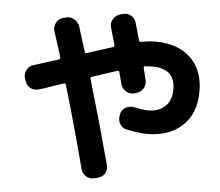

<svg xmlns="http://www.w3.org/2000/svg" viewBox="-57 -852 1113 973"><g transform="rotate(5 500.0 -365.0)"><path d="M67.4 -404.3 63.5 -416Q56.6 -438.5 66.9 -459.5Q77.1 -480.5 99.6 -487.3Q168 -509.8 225.6 -527.3Q233.4 -530.3 232.4 -538.1Q219.7 -581.1 191.4 -667Q184.6 -689.5 194.8 -710.4Q205.1 -731.4 227.5 -738.3L242.2 -742.2Q265.6 -749 285.6 -737.3Q305.7 -725.6 314.5 -703.1Q320.3 -681.6 334 -639.6Q347.7 -597.7 353.5 -577.1Q355.5 -570.3 364.3 -572.3Q456.1 -602.5 495.1 -614.3Q502 -615.2 500 -626Q492.2 -655.3 475.6 -710.9Q468.8 -733.4 480.5 -753.9Q492.2 -774.4 514.6 -781.2L529.3 -785.2Q551.8 -792 571.8 -780.3Q591.8 -768.6 597.7 -746.1Q605.5 -717.8 622.1 -660.2Q624 -650.4 632.8 -652.3Q671.9 -660.2 707 -660.2Q820.3 -660.2 885.3 -598.1Q950.2 -536.1 950.2 -426.8Q950.2 -316.4 883.3 -253.4Q816.4 -190.4 703.1 -190.4Q662.1 -190.4 598.6 -204.1Q575.2 -209 564 -230Q552.7 -251 558.6 -275.4L559.6 -280.3Q564.5 -302.7 585.4 -313.5Q606.4 -324.2 628.9 -319.3Q669.9 -310.5 697.3 -309.6Q752.9 -309.6 785.2 -340.3Q817.4 -371.1 817.4 -426.8Q817.4 -533.2 700.2 -533.2Q688.5 -533.2 664.1 -531.2Q656.2 -530.3 658.2 -522.5Q668 -482.4 672.9 -462.9Q678.7 -439.5 667 -419.4Q655.3 -399.4 631.8 -392.6L622.1 -389.6Q599.6 -383.8 579.1 -396Q558.6 -408.2 552.7 -430.7Q550.8 -437.5 545.4 -458Q540 -478.5 537.1 -490.2Q535.2 -498 527.3 -496.1Q465.8 -476.6 414.1 -459L409.2 -457Q404.3 -455.1 400.4 -454.1Q393.6 -452.1 394.5 -443.4Q455.1 -239.3 515.6 -14.6Q521.5 7.8 509.8 27.3Q498 46.9 474.6 52.7L458 56.6Q434.6 62.5 414.6 50.3Q394.5 38.1 388.7 14.6Q335 -192.4 272.5 -403.3Q270.5 -412.1 260.7 -408.2Q236.3 -400.4 194.3 -385.7Q152.3 -371.1 137.7 -367.2Q115.2 -360.4 95.2 -370.6Q75.2 -380.9 67.4 -404.3Z"/></g></svg>

Font: Rounded Mgen+ 2m bold
Style: Bold
Weight: 700
Designer: [Source Han Sans]
Ryoko NISHIZUKA  (kana & ideographs); Paul D. Hunt (Latin, Greek & Cyrillic); Wenlong ZHANG  (bopomofo
Version: Version 1.059.20150602